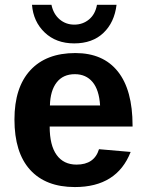

<svg xmlns="http://www.w3.org/2000/svg" viewBox="-20 -755 596 785"><path d="M183.1 -237.8Q183.1 -160.6 211.7 -121.3Q240.2 -82 293 -82Q365.7 -82 384.8 -145L514.2 -133.8Q458 9.8 286.1 9.8Q167 9.8 103 -60.8Q39.1 -131.3 39.1 -266.6Q39.1 -397.5 104 -467.8Q168.9 -538.1 288.1 -538.1Q401.9 -538.1 461.9 -462.6Q522 -387.2 522 -241.7V-237.8ZM389.2 -323.7Q385.3 -387.7 358.4 -419.7Q331.5 -451.7 286.1 -451.7Q237.8 -451.7 211.7 -418Q185.5 -384.3 184.1 -323.7ZM283.2 -577.6Q209.5 -577.6 162.8 -622.1Q116.2 -666.5 110.8 -735.4H190.4Q198.2 -697.8 223.6 -676Q249 -654.3 283.7 -654.3Q318.4 -654.3 344 -675.5Q369.6 -696.8 376.5 -735.4H456.5Q447.8 -663.1 402.8 -620.4Q357.9 -577.6 283.2 -577.6Z"/></svg>

Font: Arimo
Style: Bold
Weight: 700
Designer: Steve Matteson
Foundry: Monotype Imaging Inc.
Version: Version 1.33